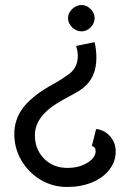

<svg xmlns="http://www.w3.org/2000/svg" viewBox="-20 -578 512 765"><path d="M357 -506Q357 -485 341 -469Q325 -453 305 -453Q284 -453 267.5 -469Q251 -485 251 -506Q251 -526 267.5 -542Q284 -558 305 -558Q325 -558 341 -542Q357 -526 357 -506ZM364 -348Q364 -279 324 -239Q310 -225 293.5 -215Q277 -205 254 -193L234 -182Q175 -150 147 -115Q119 -80 119 -39Q119 17 155.5 54Q192 91 249 91Q294 91 326.5 71.5Q359 52 361 27V24Q361 7 346 4L363 -64Q397 -60 419 -34.5Q441 -9 441 26Q441 66 415.5 98.5Q390 131 346 149Q302 167 247 167Q190 167 142 138.5Q94 110 65.5 61.5Q37 13 37 -44Q37 -105 75 -152.5Q113 -200 194 -244Q225 -261 255 -283Q290 -309 290 -355Q290 -375 283 -395L357 -410Q364 -379 364 -348Z"/></svg>

Font: Bellota Text
Style: Bold
Weight: 700
Designer: Kemie Guaida
Foundry: Kemie Guaida
Version: Version 4.001